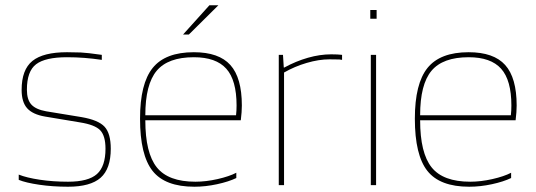

<svg xmlns="http://www.w3.org/2000/svg" viewBox="-20 -702 2034 728"><path d="M234 -485Q152 -485 117 -458.5Q82 -432 82 -362Q82 -324 99 -305.5Q116 -287 155 -280L289 -258Q353 -247 376.5 -221.5Q400 -196 400 -138Q400 -62 361.5 -28Q323 6 238 6Q180 6 129 -1.5Q78 -9 51 -20V-40Q81 -28 131 -20.5Q181 -13 238 -13Q315 -13 347.5 -42Q380 -71 380 -138Q380 -187 360 -208Q340 -229 283 -238L151 -260Q104 -268 83 -291.5Q62 -315 62 -361Q62 -438 103 -471Q144 -504 234 -504Q263 -504 286.5 -503Q310 -502 366 -494V-475Q332 -480 300 -482.5Q268 -485 234 -485Z M876 -47V-27Q847 -13 803 -3.5Q759 6 717 6Q606 6 558.5 -54Q511 -114 511 -252Q511 -385 559 -444.5Q607 -504 715 -504Q810 -504 853.5 -455.5Q897 -407 897 -302Q897 -290 896 -276Q895 -262 893 -246H531Q531 -122 574.5 -67.5Q618 -13 721 -13Q761 -13 805 -23Q849 -33 876 -47ZM877 -302Q877 -398 838 -441.5Q799 -485 715 -485Q617 -485 574 -433.5Q531 -382 531 -265H875Q876 -274 876.5 -283Q877 -292 877 -302ZM774 -682H808L696 -571H674Z M1057 0H1037V-494H1053L1056 -446H1058Q1102 -470 1147.5 -483Q1193 -496 1236 -496Q1247 -496 1259 -495.5Q1271 -495 1277 -494V-475Q1273 -476 1266.5 -476.5Q1260 -477 1229 -477Q1189 -477 1143 -463.5Q1097 -450 1057 -427Z M1408 -631H1384V-664H1408ZM1406 0H1386V-494H1406Z M1918 -47V-27Q1889 -13 1845 -3.5Q1801 6 1759 6Q1648 6 1600.5 -54Q1553 -114 1553 -252Q1553 -385 1601 -444.5Q1649 -504 1757 -504Q1852 -504 1895.5 -455.5Q1939 -407 1939 -302Q1939 -290 1938 -276Q1937 -262 1935 -246H1573Q1573 -122 1616.5 -67.5Q1660 -13 1763 -13Q1803 -13 1847 -23Q1891 -33 1918 -47ZM1919 -302Q1919 -398 1880 -441.5Q1841 -485 1757 -485Q1659 -485 1616 -433.5Q1573 -382 1573 -265H1917Q1918 -274 1918.5 -283Q1919 -292 1919 -302Z"/></svg>

Font: Blinker Thin
Style: Regular
Weight: 100
Designer: Juergen Huber
Foundry: supertype
Version: Version 1.017;hotconv 1.0.117;makeotfexe 2.5.65602